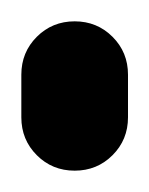

<svg xmlns="http://www.w3.org/2000/svg" viewBox="-20 -160 140 180"><path d="M0 -50H100V-90H0ZM50 -100Q29 -100 14.5 -85.5Q0 -71 0 -50Q0 -29 14.5 -14.5Q29 0 50 0Q71 0 85.5 -14.5Q100 -29 100 -50Q100 -71 85.5 -85.5Q71 -100 50 -100ZM50 -140Q29 -140 14.5 -125.5Q0 -111 0 -90Q0 -69 14.5 -54.5Q29 -40 50 -40Q71 -40 85.5 -54.5Q100 -69 100 -90Q100 -111 85.5 -125.5Q71 -140 50 -140Z"/></svg>

Font: Wavefont SemiBold
Style: Regular
Weight: 600
Version: Version 3.004;gftools[0.9.33]